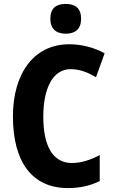

<svg xmlns="http://www.w3.org/2000/svg" viewBox="-20 -950 580 980"><path d="M316 -930C266 -930 237 -908 237 -854C237 -802 267 -778 316 -778C364 -778 394 -802 394 -854C394 -907 365 -930 316 -930ZM340 -597C388 -597 429 -580 470 -556L514 -678C457 -709 395 -724 333 -724C150 -724 46 -571 46 -356C46 -126 142 10 327 10C388 10 441 -2 489 -26V-158C443 -135 398 -118 347 -118C251 -118 201 -202 201 -355C201 -500 250 -597 340 -597Z"/></svg>

Font: Noto Sans Bengali Condensed
Style: Bold
Weight: 700
Width: 3
Designer: Joana Ranito - Universal Thirst; Jelle Bosma - Monotype Design Team
Foundry: Universal Thirst ehf.
Version: Version 3.000